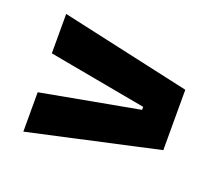

<svg xmlns="http://www.w3.org/2000/svg" viewBox="-76 -602 665 587"><g transform="rotate(20 257.0 -308.5)"><path d="M366.8 -313.1 48.4 -371.4V-499.6L469.9 -406.3V-209.8L48.4 -116.6V-244.8L366.8 -303.4Z"/></g></svg>

Font: Anek Tamil Medium
Style: Regular
Weight: 500
Designer: Aadarsh Rajan (Tamil), Yesha Goshar (Latin)
Foundry: Ek Type
Version: Version 1.003